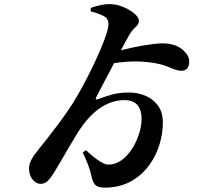

<svg xmlns="http://www.w3.org/2000/svg" viewBox="-20 -830 1040 913"><path d="M411 -776.1 412.2 -792.8Q441.6 -802.8 466.1 -807.4Q490.5 -812 513.7 -809.7Q543.3 -807.5 572.8 -794Q602.2 -780.4 621.4 -763.4Q640.6 -746.3 640.6 -730.5Q640.6 -715 624.9 -701.3Q609.2 -687.6 596 -666.2Q589 -654.2 573.4 -625.3Q557.7 -596.5 538.1 -559.2Q518.5 -521.9 498.8 -484.6Q479.1 -447.2 463 -416.8Q446.9 -386.4 439.1 -371Q433.7 -360.4 435.9 -357.8Q438.1 -355.3 449.6 -359.8Q475.7 -369.5 510.5 -379.8Q545.2 -390.1 593.8 -390.1Q634.1 -390.1 670.5 -375.1Q706.8 -360.2 730.6 -328.7Q754.3 -297.3 754.3 -247.7Q754.3 -193.2 737.8 -141Q721.3 -88.8 690.5 -45.9Q659.8 -3.1 615.2 25Q570.7 53.1 513.8 60.1Q477.9 64 458.2 60.8Q438.5 57.6 429.3 44.9Q420.1 32.2 415.3 9.4Q409.4 -19.5 398.9 -46.1Q388.4 -72.7 373.4 -105.3L389 -115.8Q424.6 -81.9 452 -64.6Q479.5 -47.2 494.1 -47.2Q529.3 -47.2 558.4 -68.5Q587.5 -89.8 608.8 -123.6Q630 -157.4 641.6 -194.9Q653.3 -232.4 653.3 -264.2Q653.3 -307.4 633.2 -330.7Q613.1 -353.9 572.1 -353.9Q532.6 -353.9 497.3 -338.9Q461.9 -323.8 431.5 -297.6Q401 -271.4 374.8 -236.1Q359 -214.7 340.6 -184.7Q322.2 -154.7 303.5 -122.4Q284.8 -90.1 267.4 -60.3Q250 -30.5 236.1 -7.9Q219.7 18.2 206.2 31.2Q192.7 44.2 172.9 44.2Q152.4 44.4 135.3 24.1Q118.1 3.8 118.1 -30.5Q118.1 -47.3 128 -67.7Q137.9 -88.1 158.5 -113.4Q179.9 -139.6 204.1 -170.5Q228.3 -201.4 254 -235.6Q279.6 -269.8 305 -306.8Q324.7 -334.8 348.2 -375.5Q371.8 -416.2 395.9 -463.1Q420 -510 440.9 -556.1Q461.7 -602.2 476.3 -640.6Q490.8 -679 494.4 -702.4Q500.3 -734.9 480.3 -749.1Q460.3 -763.2 411 -776.1ZM512.8 -579.1Q561.1 -593.4 613.1 -604.5Q665.1 -615.6 711 -620.9Q756.8 -626.3 783.8 -621.5Q825.4 -615.3 852.6 -589.9Q879.7 -564.5 879.7 -538Q879.7 -493.6 842.1 -493.6Q825.8 -493.6 808.1 -500.9Q790.5 -508.2 766.5 -517.1Q742.6 -526 705.9 -531.4Q657.8 -539.2 605.2 -537.6Q552.6 -536 490.8 -524.2Z"/></svg>

Font: Noto Serif JP
Style: Regular
Weight: 200
Designer: Ryoko NISHIZUKA 西塚涼子 (kana & ideographs); Frank Grießhammer (Latin, Greek & Cyrillic); Wenlong ZHANG 张文龙 (bopomofo); San
Foundry: Adobe
Version: Version 2.001;hotconv 1.1.0;makeotfexe 2.6.0